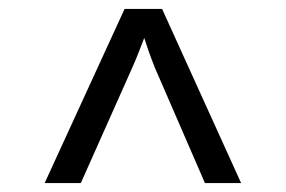

<svg xmlns="http://www.w3.org/2000/svg" viewBox="-20 -750 640 430"><path d="M80 -340 259 -730H343L520 -340H439L327 -598Q319 -618 312.5 -636.5Q306 -655 303 -665Q299 -655 292 -636.5Q285 -618 276 -598L161 -340Z"/></svg>

Font: JetBrains Mono NL
Style: Regular
Weight: 400
Monospace: yes
Designer: Philipp Nurullin, Konstantin Bulenkov
Foundry: JetBrains
Version: Version 2.305; ttfautohint (v1.8.4.7-5d5b)